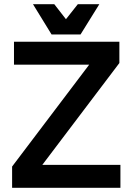

<svg xmlns="http://www.w3.org/2000/svg" viewBox="-20 -900 635 920"><path d="M38 0V-102L464 -665L486 -590H47V-700H552V-598L126 -35L104 -110H557V0ZM138 -880H240L296 -808L353 -880H456L366 -735H227Z"/></svg>

Font: Fustat
Style: Bold
Weight: 700
Designer: Mohamed Gaber, Khaled Hosny, Laura Garcia Mut
Foundry: Kief Type Foundry, Alif Type Foundry, Hard Type Foundry
Version: Version 1.007